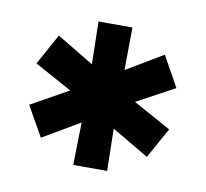

<svg xmlns="http://www.w3.org/2000/svg" viewBox="-49 -773 466 435"><g transform="rotate(10 184.0 -555.0)"><path d="M145 -720H223L222 -622L306 -672L345 -602L258 -555L345 -507L306 -437L221 -487L223 -390H145L147 -488L62 -438L23 -507L109 -555L23 -602L62 -673L147 -622Z"/></g></svg>

Font: TypoPRO Montserrat Alternates
Style: Regular
Weight: 600
Designer: Julieta Ulanovsky
Foundry: Julieta Ulanovsky
Version: Version 6.001